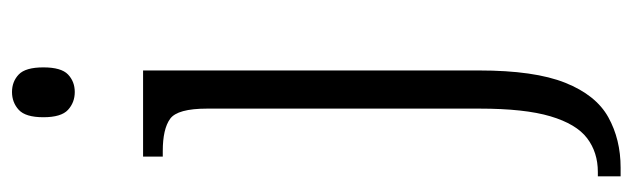

<svg xmlns="http://www.w3.org/2000/svg" viewBox="-378 -410 1029 312"><g transform="rotate(-90 136.0 -254.5)"><path d="M142 -647Q125 -647 113 -658Q101 -669 101 -698Q101 -727 113 -738Q125 -749 142 -749Q159 -749 170.5 -738Q182 -727 182 -698Q182 -669 170.5 -658Q159 -647 142 -647ZM5 240V203H12Q44 203 67 185.5Q90 168 102.5 126Q115 84 115 11V-432Q115 -480 98.5 -492Q82 -504 46 -504H37V-536H177V10Q177 100 157 150Q137 200 101 220Q65 240 19 240Z"/></g></svg>

Font: Noto Serif Lao SemiCondensed Light
Style: Regular
Weight: 300
Width: 4
Designer: Monotype Design Team
Foundry: Monotype Imaging Inc.
Version: Version 2.003; ttfautohint (v1.8.4.7-5d5b)